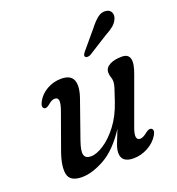

<svg xmlns="http://www.w3.org/2000/svg" viewBox="-129 -806 851 922"><g transform="rotate(-20 296.0 -345.5)"><path d="M525.5 -94Q541 -85.5 525.5 -59Q506.5 -27.5 471.2 -8.5Q436 10.5 397.5 10.5Q336.5 10.5 336.5 -38.5Q336.5 -57 346 -82.5Q355.5 -108 372.5 -149.5Q315 -61 250.8 -25.2Q186.5 10.5 135 10.5Q73 10.5 64.8 -31Q56.5 -72.5 82.5 -144L146.5 -322Q159.5 -358 156.8 -373.2Q154 -388.5 139 -388.5Q131 -388.5 122.5 -384.5Q114 -380.5 102 -370Q85.5 -357 76 -362.5Q62 -371 76 -397.5Q93 -429.5 126.8 -448.8Q160.5 -468 200 -468Q249 -468 261.2 -436Q273.5 -404 252 -344L187 -159Q169.5 -109.5 175 -89Q180.5 -68.5 208.5 -68.5Q237 -68.5 274.5 -92.8Q312 -117 347.5 -163.2Q383 -209.5 405.5 -276.5Q421 -321 426.5 -339.8Q432 -358.5 432 -369.5Q432 -382 427.8 -393.2Q423.5 -404.5 423.5 -418.5Q423.5 -441.5 447.2 -454.8Q471 -468 510.5 -468Q576.5 -468 536.5 -364.5L454 -138Q438.5 -98 441.5 -82.5Q444.5 -67 459.5 -67Q474.5 -67 497.5 -86Q515.5 -99.5 525.5 -94ZM429.5 -643.5Q451.5 -672 471.8 -687.8Q492 -703.5 515 -700Q534 -697 540.5 -682Q547 -667 539.5 -650Q532 -632 515.8 -618.5Q499.5 -605 473 -591L370.5 -526.5Q363 -523.5 355.8 -523.2Q348.5 -523 345 -527.5Q341 -532.5 344.2 -539.2Q347.5 -546 353 -552.5Z"/></g></svg>

Font: Fraunces 9pt S050
Style: Italic
Weight: 400
Italic angle: -16°
Version: Version 1.000; ttfautohint (v1.8.3)